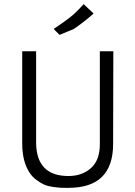

<svg xmlns="http://www.w3.org/2000/svg" viewBox="-20 -895 652 925"><path d="M310 10Q308 10 296 10Q284 10 272 9.5Q260 9 235 5.5Q210 2 193 -5.5Q176 -13 154.5 -29Q133 -45 120 -67Q87 -120 87 -204V-648H154V-204Q157 -47 310 -47Q375 -47 418 -85Q461 -123 461 -200V-648H526L525 -202Q525 10 310 10ZM383 -875 431 -830Q389 -792 335 -755L267 -727Q262 -733 253 -741Q244 -749 239 -756L260 -770Q320 -811 342.5 -833Q365 -855 383 -875Z"/></svg>

Font: Gafata
Style: Regular
Weight: 400
Designer: Lautaro Hourcade
Foundry: Lautaro Hourcade
Version: Version 4.002; ttfautohint (v0.94.20-1c74) -l 7 -r 28 -G 0 -